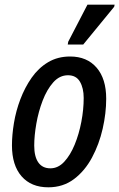

<svg xmlns="http://www.w3.org/2000/svg" viewBox="-20 -789 509 819"><path d="M186 10Q113 10 72 -37Q31 -84 31 -169Q31 -213 39.5 -264.5Q48 -316 67 -366Q86 -416 115 -457.5Q144 -499 185 -523.5Q226 -548 279 -548Q351 -548 392 -500.5Q433 -453 433 -368Q433 -306 418 -240Q403 -174 372.5 -117Q342 -60 295.5 -25Q249 10 186 10ZM195 -71Q228 -71 254 -99Q280 -127 298.5 -172Q317 -217 327 -269.5Q337 -322 337 -371Q337 -413 321 -440.5Q305 -468 270 -468Q234 -468 207 -437.5Q180 -407 162 -360Q144 -313 135 -261.5Q126 -210 126 -168Q126 -121 143.5 -96Q161 -71 195 -71ZM269 -599 271 -611 353 -769H469L467 -760L335 -599Z"/></svg>

Font: Noto Sans Condensed Medium
Style: Italic
Weight: 500
Width: 3
Italic angle: -12°
Designer: Monotype Design Team
Foundry: Monotype Imaging Inc.
Version: Version 2.013; ttfautohint (v1.8.4.7-5d5b)